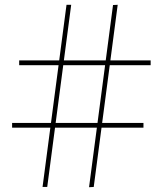

<svg xmlns="http://www.w3.org/2000/svg" viewBox="-20 -775 678 801"><path d="M351.5 6 451.5 -754 471 -755 371 5ZM30.5 -242.5V-262H578.5V-242.5ZM157.5 5 257.5 -755H277L177 5ZM60 -503V-523H608.5V-503Z"/></svg>

Font: Bodoni Moda SC 11pt
Style: Regular
Weight: 400
Version: Version 2.005